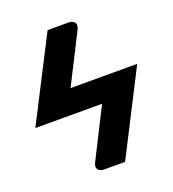

<svg xmlns="http://www.w3.org/2000/svg" viewBox="-133 -829 836 930"><g transform="rotate(-20 285.0 -364.0)"><path d="M344 -302.5H0L218 -728H325.5Q348.5 -728 357.5 -714Q366.5 -700 353 -676L226.5 -426H570L352.5 0H245Q222 0 213 -14Q204 -28 217.5 -52Z"/></g></svg>

Font: Lato Black
Style: Italic
Weight: 900
Italic angle: -7°
Designer: Lukasz Dziedzic
Foundry: tyPoland Lukasz Dziedzic
Version: Version 2.007; 2014-02-27